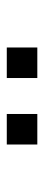

<svg xmlns="http://www.w3.org/2000/svg" viewBox="198 -1146 130 566"><g transform="rotate(90 263.0 -863.0)"><path d="M316 -818H406V-908H316ZM120 -818H210V-908H120Z"/></g></svg>

Font: Eudonet Medium
Style: Regular
Weight: 500
Designer: Mikhail Sharanda
Foundry: Mikhail Sharanda
Version: Version 4.503;Glyphs 3.1.2 (3151)